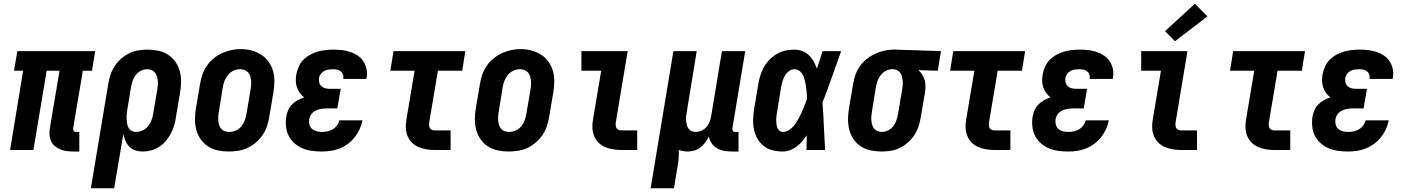

<svg xmlns="http://www.w3.org/2000/svg" viewBox="-20 -804 7540 1029"><path d="M371 8Q353 8 335.5 5.5Q318 3 302.5 -3.5Q287 -10 274 -21Q261 -32 254 -47.5Q247 -63 245.5 -80.5Q244 -98 247 -116L299 -425H230L159 0H34L104 -425H55L73 -530H490L473 -425H424L372 -116Q372 -112 372.5 -108.5Q373 -105 375 -102Q377 -99 381 -98Q385 -97 388 -97H405V8Z M467 205 560 -353Q564 -378 572 -402.5Q580 -427 594 -449Q608 -471 628.5 -489Q649 -507 672.5 -518.5Q696 -530 721 -534Q746 -538 771 -538Q800 -538 828.5 -532Q857 -526 880.5 -511Q904 -496 920 -473Q936 -450 943.5 -422.5Q951 -395 950.5 -365.5Q950 -336 945 -307L923 -177Q920 -154 913.5 -132Q907 -110 896 -89Q885 -68 869 -49Q853 -30 833 -17Q813 -4 790.5 2Q768 8 745 8Q724 8 705.5 2Q687 -4 673.5 -17.5Q660 -31 652.5 -49Q645 -67 641 -86L592 205ZM709 -97Q727 -97 744 -105Q761 -113 773 -127.5Q785 -142 791.5 -159Q798 -176 801 -194L823 -324Q825 -336 826 -348.5Q827 -361 825.5 -372.5Q824 -384 820.5 -395.5Q817 -407 810 -415.5Q803 -424 792 -428.5Q781 -433 769 -433Q751 -433 734.5 -424.5Q718 -416 707 -401.5Q696 -387 690.5 -370Q685 -353 682 -336L663 -221Q661 -208 659.5 -195Q658 -182 658.5 -169Q659 -156 661 -143.5Q663 -131 668.5 -120Q674 -109 685 -103Q696 -97 709 -97Z M1205 8Q1176 8 1147.5 2Q1119 -4 1095.5 -19Q1072 -34 1056 -57Q1040 -80 1032.5 -107Q1025 -134 1025 -164Q1025 -194 1030 -223L1052 -353Q1056 -379 1064.5 -403.5Q1073 -428 1088 -450.5Q1103 -473 1124.5 -490.5Q1146 -508 1170 -519Q1194 -530 1219.5 -535.5Q1245 -541 1271 -541Q1300 -541 1328 -533.5Q1356 -526 1379.5 -511Q1403 -496 1419.5 -473Q1436 -450 1443.5 -423Q1451 -396 1450.5 -366Q1450 -336 1445 -307L1423 -177Q1419 -151 1410.5 -126.5Q1402 -102 1387 -80Q1372 -58 1351 -40Q1330 -22 1306 -11Q1282 0 1256 4Q1230 8 1205 8ZM1208 -97Q1226 -97 1243.5 -104.5Q1261 -112 1273 -126.5Q1285 -141 1291.5 -158.5Q1298 -176 1301 -194L1323 -324Q1325 -336 1326 -348.5Q1327 -361 1325.5 -373Q1324 -385 1320.5 -396.5Q1317 -408 1309 -416.5Q1301 -425 1289.5 -429Q1278 -433 1266 -433Q1248 -433 1231 -425Q1214 -417 1202 -402.5Q1190 -388 1183.5 -371Q1177 -354 1174 -336L1153 -206Q1151 -194 1150 -181.5Q1149 -169 1150 -157Q1151 -145 1154.5 -134Q1158 -123 1165.5 -114Q1173 -105 1184 -101Q1195 -97 1208 -97Z M1705 8Q1678 8 1651.5 4.5Q1625 1 1601.5 -9Q1578 -19 1558.5 -36Q1539 -53 1527.5 -75.5Q1516 -98 1513 -124.5Q1510 -151 1514 -178Q1517 -196 1524.5 -213.5Q1532 -231 1545.5 -244.5Q1559 -258 1575.5 -267Q1592 -276 1610 -282Q1597 -292 1587 -306Q1577 -320 1571.5 -335.5Q1566 -351 1565.5 -369Q1565 -387 1568 -405Q1572 -426 1581 -446.5Q1590 -467 1605.5 -483Q1621 -499 1641 -510Q1661 -521 1681.5 -527Q1702 -533 1723.5 -535.5Q1745 -538 1765 -538Q1789 -538 1812 -535.5Q1835 -533 1856.5 -526Q1878 -519 1896.5 -506.5Q1915 -494 1927 -476Q1939 -458 1944 -435.5Q1949 -413 1945 -390Q1945 -387 1944.5 -385Q1944 -383 1943 -381H1819Q1819 -382 1819.5 -382.5Q1820 -383 1820 -384Q1822 -395 1818 -405.5Q1814 -416 1806 -422Q1798 -428 1787.5 -430.5Q1777 -433 1765 -433Q1754 -433 1742 -431.5Q1730 -430 1719 -424.5Q1708 -419 1700 -409Q1692 -399 1690 -387Q1688 -375 1691 -362.5Q1694 -350 1702.5 -342Q1711 -334 1723 -331Q1735 -328 1748 -328H1806L1788 -223H1731Q1721 -223 1711 -222Q1701 -221 1691.5 -218.5Q1682 -216 1672.5 -211.5Q1663 -207 1655.5 -200Q1648 -193 1643.5 -183.5Q1639 -174 1637 -164Q1635 -150 1638.5 -136Q1642 -122 1652.5 -113Q1663 -104 1677 -100.5Q1691 -97 1705 -97Q1720 -97 1735 -100Q1750 -103 1763.5 -111Q1777 -119 1786 -131.5Q1795 -144 1799 -159H1923Q1918 -135 1907.5 -112Q1897 -89 1881.5 -69Q1866 -49 1845 -33.5Q1824 -18 1800.5 -8.5Q1777 1 1753 4.5Q1729 8 1705 8Z M2312 0Q2289 0 2266.5 -3.5Q2244 -7 2224 -15.5Q2204 -24 2188.5 -39Q2173 -54 2164.5 -74.5Q2156 -95 2155 -117.5Q2154 -140 2158 -163L2202 -425H2072L2089 -530H2474L2457 -425H2327L2280 -146Q2279 -138 2280 -130Q2281 -122 2285 -116Q2289 -110 2296.5 -107.5Q2304 -105 2312 -105H2395V0Z M2705 8Q2676 8 2647.5 2Q2619 -4 2595.5 -19Q2572 -34 2556 -57Q2540 -80 2532.5 -107Q2525 -134 2525 -164Q2525 -194 2530 -223L2552 -353Q2556 -379 2564.5 -403.5Q2573 -428 2588 -450.5Q2603 -473 2624.5 -490.5Q2646 -508 2670 -519Q2694 -530 2719.5 -535.5Q2745 -541 2771 -541Q2800 -541 2828 -533.5Q2856 -526 2879.5 -511Q2903 -496 2919.5 -473Q2936 -450 2943.5 -423Q2951 -396 2950.5 -366Q2950 -336 2945 -307L2923 -177Q2919 -151 2910.5 -126.5Q2902 -102 2887 -80Q2872 -58 2851 -40Q2830 -22 2806 -11Q2782 0 2756 4Q2730 8 2705 8ZM2708 -97Q2726 -97 2743.5 -104.5Q2761 -112 2773 -126.5Q2785 -141 2791.5 -158.5Q2798 -176 2801 -194L2823 -324Q2825 -336 2826 -348.5Q2827 -361 2825.5 -373Q2824 -385 2820.5 -396.5Q2817 -408 2809 -416.5Q2801 -425 2789.5 -429Q2778 -433 2766 -433Q2748 -433 2731 -425Q2714 -417 2702 -402.5Q2690 -388 2683.5 -371Q2677 -354 2674 -336L2653 -206Q2651 -194 2650 -181.5Q2649 -169 2650 -157Q2651 -145 2654.5 -134Q2658 -123 2665.5 -114Q2673 -105 2684 -101Q2695 -97 2708 -97Z M3312 0Q3289 0 3266.5 -3.5Q3244 -7 3224 -15.5Q3204 -24 3188.5 -39Q3173 -54 3164.5 -74.5Q3156 -95 3155 -117.5Q3154 -140 3158 -163L3202 -425H3096V-530H3344L3280 -146Q3279 -138 3280 -130Q3281 -122 3285 -116Q3289 -110 3296.5 -107.5Q3304 -105 3312 -105H3395V0Z M3467 205 3589 -530H3714L3661 -206Q3659 -194 3657.5 -182Q3656 -170 3657 -158.5Q3658 -147 3660.5 -136Q3663 -125 3669.5 -115.5Q3676 -106 3686 -101.5Q3696 -97 3708 -97Q3724 -97 3739 -103.5Q3754 -110 3765 -122Q3776 -134 3782 -149Q3788 -164 3791 -179L3849 -530H3974L3905 -116Q3905 -112 3905.5 -108.5Q3906 -105 3908 -102Q3910 -99 3913.5 -98Q3917 -97 3921 -97H3938V8H3904Q3883 8 3862 4.5Q3841 1 3823.5 -9Q3806 -19 3794.5 -35.5Q3783 -52 3779 -72Q3771 -56 3759.5 -40.5Q3748 -25 3733.5 -13.5Q3719 -2 3701 3Q3683 8 3666 8Q3654 8 3642 6Q3630 4 3618 0Q3619 26 3616.5 51.5Q3614 77 3609 102L3592 205Z M4176 8Q4148 8 4121 1.5Q4094 -5 4073 -21.5Q4052 -38 4039 -61.5Q4026 -85 4020.5 -111.5Q4015 -138 4016.5 -166.5Q4018 -195 4022 -223L4044 -353Q4048 -377 4055 -400Q4062 -423 4074.5 -445Q4087 -467 4105 -485Q4123 -503 4144.5 -515.5Q4166 -528 4190 -533Q4214 -538 4238 -538Q4260 -538 4280.5 -530Q4301 -522 4316 -507.5Q4331 -493 4341 -474.5Q4351 -456 4358 -436Q4366 -459 4373.5 -482.5Q4381 -506 4388 -530H4488Q4463 -461 4439 -392Q4415 -323 4388 -254Q4393 -191 4395.5 -127Q4398 -63 4402 0H4302Q4303 -20 4303 -39.5Q4303 -59 4304 -79Q4292 -62 4279 -46.5Q4266 -31 4249.5 -18.5Q4233 -6 4214 1Q4195 8 4176 8ZM4176 -97Q4190 -97 4203 -104Q4216 -111 4226.5 -121Q4237 -131 4245 -143.5Q4253 -156 4260 -168.5Q4267 -181 4273 -194Q4279 -207 4284.5 -220Q4290 -233 4295 -246.5Q4300 -260 4305 -273Q4305 -285 4304 -297Q4303 -309 4302 -321Q4301 -333 4299 -345Q4297 -357 4294.5 -368.5Q4292 -380 4288 -391Q4284 -402 4277 -411.5Q4270 -421 4260 -427Q4250 -433 4238 -433Q4222 -433 4208 -422.5Q4194 -412 4186 -397.5Q4178 -383 4173.5 -367.5Q4169 -352 4166 -336L4145 -206Q4143 -195 4141.5 -184.5Q4140 -174 4140 -163Q4140 -152 4141 -141Q4142 -130 4145.5 -120.5Q4149 -111 4157 -104Q4165 -97 4176 -97Z M4705 8Q4675 8 4646.5 2Q4618 -4 4594.5 -19Q4571 -34 4555 -57Q4539 -80 4532 -107.5Q4525 -135 4525 -164.5Q4525 -194 4530 -223L4552 -353Q4556 -378 4564.5 -402.5Q4573 -427 4588 -448.5Q4603 -470 4624 -487Q4645 -504 4668.5 -515Q4692 -526 4717 -532Q4742 -538 4767 -538Q4771 -538 4775 -538Q4779 -538 4783 -538L5023 -530L5006 -425L4902 -428Q4914 -418 4922.5 -404.5Q4931 -391 4935.5 -374.5Q4940 -358 4940 -341Q4940 -324 4937 -307L4915 -177Q4911 -152 4903 -127.5Q4895 -103 4881 -81Q4867 -59 4846.5 -41Q4826 -23 4802.5 -11.5Q4779 0 4754 4Q4729 8 4705 8ZM4707 -97Q4724 -97 4740.5 -105.5Q4757 -114 4768 -128.5Q4779 -143 4784.5 -160Q4790 -177 4793 -194L4815 -324Q4817 -335 4818 -346.5Q4819 -358 4818 -369.5Q4817 -381 4814.5 -392Q4812 -403 4806 -412Q4800 -421 4790.5 -426.5Q4781 -432 4770 -433H4765Q4764 -433 4762.5 -433Q4761 -433 4760 -433Q4743 -433 4727 -424Q4711 -415 4699.5 -400.5Q4688 -386 4682.5 -369.5Q4677 -353 4674 -336L4653 -206Q4651 -194 4650 -181.5Q4649 -169 4650 -157.5Q4651 -146 4654.5 -134.5Q4658 -123 4665 -114.5Q4672 -106 4683 -101.5Q4694 -97 4707 -97Z M5312 0Q5289 0 5266.5 -3.5Q5244 -7 5224 -15.5Q5204 -24 5188.5 -39Q5173 -54 5164.5 -74.5Q5156 -95 5155 -117.5Q5154 -140 5158 -163L5202 -425H5072L5089 -530H5474L5457 -425H5327L5280 -146Q5279 -138 5280 -130Q5281 -122 5285 -116Q5289 -110 5296.5 -107.5Q5304 -105 5312 -105H5395V0Z M5705 8Q5678 8 5651.5 4.5Q5625 1 5601.5 -9Q5578 -19 5558.5 -36Q5539 -53 5527.5 -75.5Q5516 -98 5513 -124.5Q5510 -151 5514 -178Q5517 -196 5524.5 -213.5Q5532 -231 5545.5 -244.5Q5559 -258 5575.5 -267Q5592 -276 5610 -282Q5597 -292 5587 -306Q5577 -320 5571.5 -335.5Q5566 -351 5565.5 -369Q5565 -387 5568 -405Q5572 -426 5581 -446.5Q5590 -467 5605.5 -483Q5621 -499 5641 -510Q5661 -521 5681.5 -527Q5702 -533 5723.5 -535.5Q5745 -538 5765 -538Q5789 -538 5812 -535.5Q5835 -533 5856.5 -526Q5878 -519 5896.5 -506.5Q5915 -494 5927 -476Q5939 -458 5944 -435.5Q5949 -413 5945 -390Q5945 -387 5944.5 -385Q5944 -383 5943 -381H5819Q5819 -382 5819.5 -382.5Q5820 -383 5820 -384Q5822 -395 5818 -405.5Q5814 -416 5806 -422Q5798 -428 5787.5 -430.5Q5777 -433 5765 -433Q5754 -433 5742 -431.5Q5730 -430 5719 -424.5Q5708 -419 5700 -409Q5692 -399 5690 -387Q5688 -375 5691 -362.5Q5694 -350 5702.5 -342Q5711 -334 5723 -331Q5735 -328 5748 -328H5806L5788 -223H5731Q5721 -223 5711 -222Q5701 -221 5691.5 -218.5Q5682 -216 5672.5 -211.5Q5663 -207 5655.5 -200Q5648 -193 5643.5 -183.5Q5639 -174 5637 -164Q5635 -150 5638.5 -136Q5642 -122 5652.5 -113Q5663 -104 5677 -100.5Q5691 -97 5705 -97Q5720 -97 5735 -100Q5750 -103 5763.5 -111Q5777 -119 5786 -131.5Q5795 -144 5799 -159H5923Q5918 -135 5907.5 -112Q5897 -89 5881.5 -69Q5866 -49 5845 -33.5Q5824 -18 5800.5 -8.5Q5777 1 5753 4.5Q5729 8 5705 8Z M6312 0Q6289 0 6266.5 -3.5Q6244 -7 6224 -15.5Q6204 -24 6188.5 -39Q6173 -54 6164.5 -74.5Q6156 -95 6155 -117.5Q6154 -140 6158 -163L6202 -425H6096V-530H6344L6280 -146Q6279 -138 6280 -130Q6281 -122 6285 -116Q6289 -110 6296.5 -107.5Q6304 -105 6312 -105H6395V0ZM6277 -583 6224 -637 6384 -784 6451 -716Z M6812 0Q6789 0 6766.5 -3.5Q6744 -7 6724 -15.5Q6704 -24 6688.5 -39Q6673 -54 6664.5 -74.5Q6656 -95 6655 -117.5Q6654 -140 6658 -163L6702 -425H6572L6589 -530H6974L6957 -425H6827L6780 -146Q6779 -138 6780 -130Q6781 -122 6785 -116Q6789 -110 6796.5 -107.5Q6804 -105 6812 -105H6895V0Z M7205 8Q7178 8 7151.5 4.5Q7125 1 7101.5 -9Q7078 -19 7058.5 -36Q7039 -53 7027.5 -75.5Q7016 -98 7013 -124.5Q7010 -151 7014 -178Q7017 -196 7024.5 -213.5Q7032 -231 7045.5 -244.5Q7059 -258 7075.5 -267Q7092 -276 7110 -282Q7097 -292 7087 -306Q7077 -320 7071.5 -335.5Q7066 -351 7065.5 -369Q7065 -387 7068 -405Q7072 -426 7081 -446.5Q7090 -467 7105.5 -483Q7121 -499 7141 -510Q7161 -521 7181.5 -527Q7202 -533 7223.5 -535.5Q7245 -538 7265 -538Q7289 -538 7312 -535.5Q7335 -533 7356.5 -526Q7378 -519 7396.5 -506.5Q7415 -494 7427 -476Q7439 -458 7444 -435.5Q7449 -413 7445 -390Q7445 -387 7444.5 -385Q7444 -383 7443 -381H7319Q7319 -382 7319.5 -382.5Q7320 -383 7320 -384Q7322 -395 7318 -405.5Q7314 -416 7306 -422Q7298 -428 7287.5 -430.5Q7277 -433 7265 -433Q7254 -433 7242 -431.5Q7230 -430 7219 -424.5Q7208 -419 7200 -409Q7192 -399 7190 -387Q7188 -375 7191 -362.5Q7194 -350 7202.5 -342Q7211 -334 7223 -331Q7235 -328 7248 -328H7306L7288 -223H7231Q7221 -223 7211 -222Q7201 -221 7191.5 -218.5Q7182 -216 7172.5 -211.5Q7163 -207 7155.5 -200Q7148 -193 7143.5 -183.5Q7139 -174 7137 -164Q7135 -150 7138.5 -136Q7142 -122 7152.5 -113Q7163 -104 7177 -100.5Q7191 -97 7205 -97Q7220 -97 7235 -100Q7250 -103 7263.5 -111Q7277 -119 7286 -131.5Q7295 -144 7299 -159H7423Q7418 -135 7407.5 -112Q7397 -89 7381.5 -69Q7366 -49 7345 -33.5Q7324 -18 7300.5 -8.5Q7277 1 7253 4.5Q7229 8 7205 8Z"/></svg>

Font: Iosevka Curly XBdObl
Style: Regular
Weight: 800
Italic angle: -9°
Monospace: yes
Designer: Belleve Invis
Foundry: Belleve Invis
Version: Version 11.1.0; ttfautohint (v1.8.3)